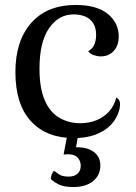

<svg xmlns="http://www.w3.org/2000/svg" viewBox="-20 -543 547 773"><path d="M278 13Q167 13 104.5 -55Q42 -123 42 -253Q42 -378 105.5 -450.5Q169 -523 285 -523Q370 -523 414 -487Q458 -451 458 -396Q458 -360 438 -338Q418 -316 386 -316Q372 -316 357.5 -321Q343 -326 335 -337Q351 -345 359 -362Q367 -379 367 -403Q367 -432 354.5 -450.5Q342 -469 322 -477Q302 -485 276 -485Q216 -485 177.5 -429.5Q139 -374 139 -267Q139 -187 160.5 -138.5Q182 -90 219.5 -68.5Q257 -47 303 -47Q339 -47 368.5 -59Q398 -71 419 -94Q440 -117 448 -150Q458 -146 462 -134Q466 -122 459 -96Q442 -43 394 -15Q346 13 278 13ZM297 -10 286 50Q331 49 357.5 68.5Q384 88 384 123Q384 162 355 186Q326 210 276 210Q237 210 216.5 199.5Q196 189 185 178Q184 170 188.5 159Q193 148 197 145Q204 149 217 158.5Q230 168 257 168Q279 168 292 156.5Q305 145 305 124Q305 103 290 89Q275 75 236 79L253 -10Z"/></svg>

Font: Arima Thin Medium
Style: Regular
Weight: 500
Version: Version 1.100